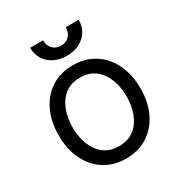

<svg xmlns="http://www.w3.org/2000/svg" viewBox="-176 -870 949 1007"><g transform="rotate(-30 298.5 -366.5)"><path d="M297.9 11.7Q224.1 11.7 168.5 -23.4Q112.8 -58.6 81.8 -122.1Q50.8 -185.5 50.8 -269.5Q50.8 -355 81.8 -418.7Q112.8 -482.4 168.5 -517.6Q224.1 -552.7 297.9 -552.7Q372.1 -552.7 427.7 -517.6Q483.4 -482.4 514.6 -418.7Q545.9 -355 545.9 -269.5Q545.9 -185.5 514.6 -122.1Q483.4 -58.6 427.7 -23.4Q372.1 11.7 297.9 11.7ZM297.9 -63.5Q354.5 -63.5 390.6 -92.3Q426.8 -121.1 444.3 -168.2Q461.9 -215.3 461.9 -269.5Q461.9 -324.7 444.3 -372.1Q426.8 -419.4 390.6 -448.5Q354.5 -477.5 297.9 -477.5Q241.7 -477.5 205.8 -448.5Q169.9 -419.4 152.3 -372.1Q134.8 -324.7 134.8 -269.5Q134.8 -215.3 152.3 -168.2Q169.9 -121.1 205.8 -92.3Q241.7 -63.5 297.9 -63.5ZM297.9 -610.8Q254.4 -610.8 221.2 -627.7Q188 -644.5 169.4 -674.3Q150.9 -704.1 150.9 -743.7H229Q229 -711.9 248 -691.9Q267.1 -671.9 297.9 -671.9Q328.6 -671.9 347.7 -691.9Q366.7 -711.9 366.7 -743.7H444.8Q444.8 -704.1 426.3 -674.3Q407.7 -644.5 374.8 -627.7Q341.8 -610.8 297.9 -610.8Z"/></g></svg>

Font: Inter V
Style: 
Weight: 400
Designer: Rasmus Andersson
Foundry: rsms
Version: Version 4.000;git-a3f224843